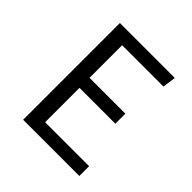

<svg xmlns="http://www.w3.org/2000/svg" viewBox="-188 -848 991 991"><g transform="rotate(45 307.5 -353.0)"><path d="M519.5 -633.3H217.9V-395.4H479.5V-322.1H217.9V-71.3H539V0H128.7V-706.2H529.7Z"/></g></svg>

Font: Fira Code Fixed
Style: Regular
Weight: 400
Monospace: yes
Designer: Carrois Corporate, Edenspiekermann AG, Nikita Prokopov
Foundry: Carrois Corporate, Edenspiekermann AG, Nikita Prokopov
Version: Version 5.002